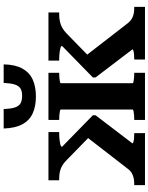

<svg xmlns="http://www.w3.org/2000/svg" viewBox="101 -930 829 1072"><g transform="rotate(-90 516.0 -394.5)"><path d="M1013 0H719V-60H724Q735 -60 747 -61Q759 -62 767.5 -64.5Q776 -67 776 -70L619 -276V-291L795 -463Q795 -469 783.5 -472Q772 -475 755.5 -477Q739 -479 724 -479H713V-539H982V-479H971Q950 -479 931.5 -475Q913 -471 897.5 -462.5Q882 -454 866 -439L698 -275L726 -349L922 -96Q934 -81 947 -73.5Q960 -66 975 -63Q990 -60 1007 -60H1013ZM18 0V-60H24Q42 -60 56.5 -63Q71 -66 84.5 -73.5Q98 -81 109 -96L305 -349L324 -275L156 -439Q141 -454 126 -462.5Q111 -471 94 -475Q77 -479 55 -479H45V-539H314V-479H304Q289 -479 272 -477Q255 -475 243.5 -472Q232 -469 232 -463L408 -291V-276L251 -70Q251 -67 259.5 -64.5Q268 -62 280 -61Q292 -60 303 -60H308V0ZM382 -479V-539H645V-479H641Q630 -479 617.5 -478Q605 -477 596 -475Q587 -473 587 -470V-69Q587 -66 596 -64Q605 -62 617.5 -61Q630 -60 641 -60H645V0H382V-60H386Q397 -60 409.5 -61Q422 -62 431 -64Q440 -66 440 -69V-470Q440 -473 431 -475Q422 -477 409.5 -478Q397 -479 386 -479ZM513 -609Q458 -609 418.5 -627Q379 -645 357.5 -685Q336 -725 334 -789H443Q444 -749 451.5 -726.5Q459 -704 474.5 -695Q490 -686 516 -686Q542 -686 557 -695Q572 -704 579.5 -726.5Q587 -749 588 -789H692Q691 -725 669 -685Q647 -645 607.5 -627Q568 -609 513 -609Z"/></g></svg>

Font: Roboto Serif SemiBold
Style: Regular
Weight: 600
Designer: Greg Gazdowicz
Foundry: Commercial Type
Version: Version 1.008